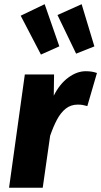

<svg xmlns="http://www.w3.org/2000/svg" viewBox="-20 -881 475 901"><path d="M382 -546.8Q398 -546.8 410.2 -544.8Q422.4 -542.8 435 -538.5L389.8 -383.2Q377.5 -386.8 367.4 -388.5Q357.2 -390.1 344.9 -390.1Q312.2 -390.1 288.4 -371.1Q264.7 -352.1 247.2 -319.1Q229.8 -286.2 215.3 -243.9L180.5 0H22.5L96.5 -531.6H233.7L232.3 -432Q259.7 -486.9 300.3 -516.8Q341 -546.8 382 -546.8ZM77.1 -807.3 189.6 -861.3 258.4 -663.6 172.1 -624.9ZM249.8 -810.5 363.1 -861.3 422.9 -663.3 337.2 -629.2Z"/></svg>

Font: Fira Sans Variable
Style: Italic
Weight: 397
Italic angle: -8°
Designer: Carrois Corporate & Edenspiekermann AG
Foundry: Carrois Corporate GbR & Edenspiekermann AG
Version: Version 4.202